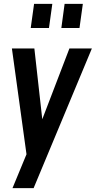

<svg xmlns="http://www.w3.org/2000/svg" viewBox="-20 -800 498 1000"><path d="M45 180 118 3.5 42 -547.5H159L205.5 -131.5H182L341.5 -547.5H458.5L155 180ZM140 -654 157.5 -780H252.5L235 -654ZM299.5 -654 316.5 -780H411.5L394 -654Z"/></svg>

Font: Mohave SemiBold
Style: Italic
Weight: 600
Italic angle: -8°
Designer: Gumpita Rahayu
Foundry: Tokotype
Version: Version 2.003